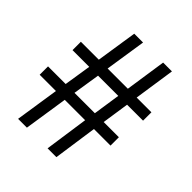

<svg xmlns="http://www.w3.org/2000/svg" viewBox="-186 -778 893 893"><g transform="rotate(45 260.5 -331.0)"><path d="M471 -271V-216H362L331 0H273L304 -216H170L137 0H79L112 -216H5V-271H121L142 -405H32V-460H150L181 -662H239L208 -460H341L371 -662H429L399 -460H496V-405H391L371 -271ZM333 -405H200L179 -271H313Z"/></g></svg>

Font: Pochaevsk Unicode
Style: Normal
Weight: 400
Version: Version 1.1